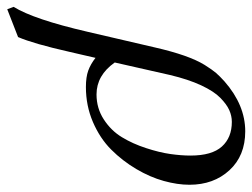

<svg xmlns="http://www.w3.org/2000/svg" viewBox="-106 -376 717 546"><g transform="rotate(90 253.0 -103.5)"><path d="M422.9 -286.1Q422.9 -347.2 397.2 -375.5Q371.6 -403.8 327.1 -403.8Q310.1 -403.8 293.7 -396.5Q277.3 -389.2 258.8 -371.1Q240.2 -353 223.1 -316.4Q206.1 -279.8 193.8 -228L158.2 -70.8Q194.8 -19 249 -19Q288.6 -19 320.3 -39.8Q352.1 -60.5 370.6 -91.1Q389.2 -121.6 401.6 -159.7Q414.1 -197.8 418.5 -229Q422.9 -260.3 422.9 -286.1ZM85.9 204.1 6.8 234.9 0 216.8Q35.6 159.2 70.8 6.8L115.2 -184.1Q126.5 -233.4 138.9 -268.8Q151.4 -304.2 165 -326.2Q178.7 -348.1 188 -358.9Q197.3 -369.6 211.9 -382.8Q279.3 -441.9 354 -441.9Q423.3 -441.9 464.6 -397Q505.9 -352.1 505.9 -283.2Q505.9 -249 495.1 -210.2Q484.4 -171.4 461.2 -132.1Q438 -92.8 406 -60.8Q374 -28.8 327.6 -8.8Q281.2 11.2 228 11.2Q199.7 11.2 181.4 4.6Q163.1 -2 145 -16.1Q143.6 -10.3 136.5 21Q129.4 52.2 127.9 58.1Q105 159.7 85.9 204.1Z"/></g></svg>

Font: Common Serif
Style: Italic
Weight: 400
Italic angle: -12°
Designer: Philipp H. Poll, Khaled Hosny
Foundry: Stefan Peev, Context Ltd.
Version: Version 1.026